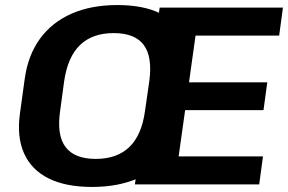

<svg xmlns="http://www.w3.org/2000/svg" viewBox="-20 -730 1140 760"><path d="M344 10Q240 10 172 -24Q104 -58 75 -123.5Q46 -189 59 -281L78 -419Q91 -512 138.5 -577Q186 -642 263.5 -676Q341 -710 445 -710Q549 -710 616.5 -676Q684 -642 713.5 -577Q743 -512 730 -419L711 -281Q697 -189 650 -123.5Q603 -58 525.5 -24Q448 10 344 10ZM359 -101Q443 -101 492 -148Q541 -195 554 -291L571 -409Q584 -505 549 -552Q514 -599 430 -599Q346 -599 297 -552Q248 -505 234 -409L218 -291Q204 -195 239.5 -148Q275 -101 359 -101ZM652 -111H1021L1006 0H514L612 -700H1100L1085 -589H719L766 -675L720 -346L693 -404H1038L1023 -294H678L721 -352L675 -25Z"/></svg>

Font: Pathway Extreme 28pt
Style: Bold Italic
Weight: 700
Italic angle: -8°
Designer: Eduardo Rodriguez Tunni
Foundry: Eduardo Rodriguez Tunni
Version: Version 1.001;gftools[0.9.26]